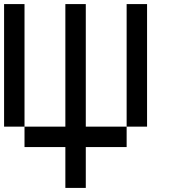

<svg xmlns="http://www.w3.org/2000/svg" viewBox="-20 -920 840 940"><path d="M0 -300V-900H100V-300ZM100 -200V-300H300V-900H400V-300H600V-200H400V0H300V-200ZM600 -300V-900H700V-300Z"/></svg>

Font: Galmuri9 Regular
Style: Regular
Weight: 400
Designer: Lee Minseo (quiple)
Version: Version 2.399;hotconv 1.1.1;makeotfexe 2.6.0 DEVELOPMENT